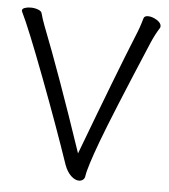

<svg xmlns="http://www.w3.org/2000/svg" viewBox="-52 -758 724 823"><g transform="rotate(5 310.0 -347.0)"><path d="M505 -620Q522 -660 533 -700Q536 -711 552 -711Q570 -711 589.5 -699Q609 -687 609 -673Q609 -668 607 -665Q589 -637 573 -600Q435 -274 392 -158Q349 -42 344 -6Q343 5 335.5 11Q328 17 318 17Q301 17 283.5 0.5Q266 -16 255 -46Q201 -205 123.5 -410Q46 -615 12 -684L11 -688Q11 -696 22 -700Q33 -704 48 -704Q65 -704 79.5 -698.5Q94 -693 96 -684Q102 -661 113 -632Q192 -431 304 -99Q441 -463 505 -620Z"/></g></svg>

Font: Iansui
Style: Regular
Weight: 400
Designer: But Ko / Fontworks Inc.
Foundry: zi-hi.com / Fontworks Inc.
Version: Version 1.002